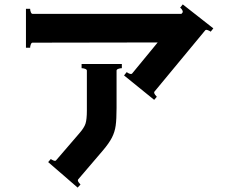

<svg xmlns="http://www.w3.org/2000/svg" viewBox="-20 -772 1040 873"><path d="M811 -752 950 -643 938 -628Q933 -632 924.5 -635Q916 -638 913 -634L682 -355Q681 -354 681 -351Q681 -347 685 -341.5Q689 -336 693 -332L681 -318L544 -429L556 -444Q575 -431 581 -438L697 -579L128 -578Q123 -578 120 -570Q117 -562 117 -555H98V-732H117Q117 -725 120 -717Q123 -709 128 -709H805L810 -715Q811 -716 811 -719Q811 -723 807 -729Q803 -735 799 -737ZM351 -481H534V-462Q526 -462 518 -459Q510 -456 510 -451V-281Q510 -230 506 -201Q502 -172 489 -146.5Q476 -121 448 -88L336 43Q334 45 334 48Q334 52 338 57.5Q342 63 346 67L333 81L199 -35L211 -49Q216 -45 224 -42Q232 -39 235 -43L340 -165Q363 -191 369 -210.5Q375 -230 375 -269V-451Q375 -456 367 -459Q359 -462 351 -462Z"/></svg>

Font: Aoboshi One
Style: Regular
Weight: 400
Designer: IKIMOJI
Foundry: Natsumi Matsuba
Version: Version 1.000; ttfautohint (v1.8.3)